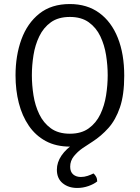

<svg xmlns="http://www.w3.org/2000/svg" viewBox="-20 -715 693 952"><path d="M57 -341Q57 -439.5 86.2 -519.8Q115.5 -600 175.2 -647.5Q235 -695 326 -695Q412 -695 472.2 -651Q532.5 -607 564.2 -527.2Q596 -447.5 596 -339.5Q596 -245 574.8 -182.8Q553.5 -120.5 517.8 -80.5Q482 -40.5 438.5 -12.5Q416 1.5 390.2 19.2Q364.5 37 346.2 59.8Q328 82.5 328 111.5Q328 137 342.8 149.8Q357.5 162.5 381 162.5Q398 162.5 414.5 157Q431 151.5 443.5 145Q451 151 456.5 161.2Q462 171.5 462 184.5Q445.5 198 418.5 207.5Q391.5 217 363 217Q319.5 217 290.8 193.5Q262 170 262 126.5Q262 90 285 56.2Q308 22.5 350.5 -5L359.5 11Q351.5 12 341 12Q330.5 12 328 12Q258 12 207 -15.5Q156 -43 122.8 -91.8Q89.5 -140.5 73.2 -204.5Q57 -268.5 57 -341ZM138 -342Q138 -293.5 146 -242.5Q154 -191.5 174.8 -148.5Q195.5 -105.5 232.2 -78.8Q269 -52 326.5 -52Q383.5 -52 420.2 -78.8Q457 -105.5 477.5 -148.5Q498 -191.5 506 -242.5Q514 -293.5 514 -342Q514 -390.5 506 -441.2Q498 -492 477.5 -535Q457 -578 420.2 -604.5Q383.5 -631 326.5 -631Q269 -631 232.2 -604.5Q195.5 -578 174.8 -535Q154 -492 146 -441.2Q138 -390.5 138 -342Z"/></svg>

Font: Signika SC
Style: Regular
Weight: 300
Designer: Anna Giedryś
Foundry: Anna Giedryś
Version: Version 2.000